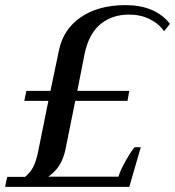

<svg xmlns="http://www.w3.org/2000/svg" viewBox="-31 -730 684 750"><path d="M-3 -39H67Q90 -59 100 -80Q110 -101 117 -133L158 -336H64L72 -375H166L199 -532Q216 -616 285 -663Q354 -710 459 -710Q575 -710 633 -637L610 -608Q589 -638 553.5 -655.5Q518 -673 473 -673Q408 -673 362.5 -636.5Q317 -600 300 -522L271 -375H474L467 -336H263L224 -143Q217 -111 202 -86Q187 -61 158 -40H432Q438 -63 459.5 -101Q481 -139 495 -155H519L474 0H-11Z"/></svg>

Font: Trirong Medium
Style: Italic
Weight: 500
Italic angle: -12°
Designer: Katatrad Team
Foundry: CadsonDemak
Version: Version 1.001